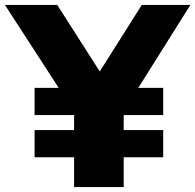

<svg xmlns="http://www.w3.org/2000/svg" viewBox="-47 -760 794 780"><path d="M254 0V-385L294 -245L-27 -740H185.5L386.5 -425.5H330.5L529 -740H726.5L415.5 -245L455.5 -382.5V0ZM93.5 -121V-231.5H616V-121ZM93.5 -292.5V-403H616V-292.5Z"/></svg>

Font: Encode Sans SC SemiExpanded ExtraBold
Style: Regular
Weight: 800
Width: 6
Designer: Multiple Designers
Foundry: Impallari Type
Version: Version 3.002